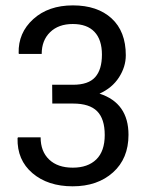

<svg xmlns="http://www.w3.org/2000/svg" viewBox="-20 -668 547 699"><path d="M245.6 -359.4Q301.8 -359.4 326.4 -387Q351.1 -414.6 351.1 -469Q351.1 -523.4 324 -552Q296.9 -580.6 244.9 -580.6Q192.9 -580.6 162.4 -550.8Q131.8 -521 131.8 -471.7H48.8L47.9 -474.6Q45.9 -548.3 101.1 -598.4Q156.2 -648.4 245.4 -648.4Q334.5 -648.4 386.2 -601.1Q438 -553.7 438 -466.8Q438 -424.8 413.1 -386.2Q388.2 -347.7 342.3 -327.1Q447.8 -293 447.8 -177.2Q447.8 -90.8 391.4 -40.3Q335 10.3 244.6 10.3Q154.3 10.3 98.1 -37.6Q42 -85.4 43.9 -165L45.4 -168H127.9Q127.9 -116.7 158.9 -87.2Q189.9 -57.6 244.9 -57.6Q299.8 -57.6 330.6 -87.6Q361.3 -117.7 361.3 -176.5Q361.3 -235.4 333.5 -263.2Q305.7 -291 246.1 -291H170.4L169.9 -359.4Z"/></svg>

Font: Yantramanav
Style: Regular
Weight: 400
Version: Version 1.000;PS 1.0;hotconv 1.0.72;makeotf.lib2.5.5900; ttf